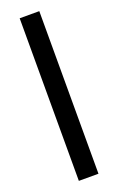

<svg xmlns="http://www.w3.org/2000/svg" viewBox="-141 -751 486 790"><g transform="rotate(-20 102.0 -356.0)"><path d="M145 0H59.1V-711.9H145Z"/></g></svg>

Font: Creato Display
Style: Regular
Weight: 400
Version: Version 1.000